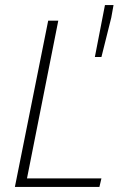

<svg xmlns="http://www.w3.org/2000/svg" viewBox="-20 -741 478 761"><path d="M39 0H374L382 -34H87L211 -659H171ZM356 -515H382L421 -671L430 -721H396Z"/></svg>

Font: Source Sans Pro Light
Style: Italic
Weight: 300
Italic angle: -11°
Designer: Paul D. Hunt
Foundry: Adobe Systems Incorporated
Version: Version 3.006;hotconv 1.0.111;makeotfexe 2.5.65597